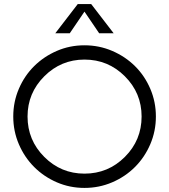

<svg xmlns="http://www.w3.org/2000/svg" viewBox="-20 -913 829 941"><path d="M674 -342Q674 -457 592 -539Q510 -621 394 -621Q279 -621 197 -539Q115 -457 115 -342Q115 -226 197 -144Q279 -62 394 -62Q510 -62 592 -144Q674 -226 674 -342ZM716.5 -478Q744 -414 744 -342Q744 -270 716.5 -206Q689 -142 641.5 -94.5Q594 -47 530 -19.5Q466 8 394 8Q322 8 258.5 -19.5Q195 -47 147.5 -94.5Q100 -142 72.5 -206Q45 -270 45 -342Q45 -414 72.5 -478Q100 -542 147.5 -589Q195 -636 258.5 -663.5Q322 -691 394 -691Q466 -691 530 -663.5Q594 -636 641.5 -589Q689 -542 716.5 -478ZM394 -856 322 -750H251L361 -893H427L537 -750H466Z"/></svg>

Font: Puffins on Iceburgs
Style: Regular
Weight: 400
Version: Version 1.0